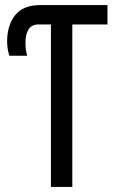

<svg xmlns="http://www.w3.org/2000/svg" viewBox="-20 -734 453 754"><path d="M180 -638H131Q105 -638 92.5 -619Q80 -600 80 -567Q80 -536 87 -515H17Q8 -542 8 -570Q8 -635 39.5 -674.5Q71 -714 138 -714H402V-638H264V0H180Z"/></svg>

Font: Noto Sans UI Cond
Style: Regular
Weight: 400
Width: 3
Designer: Monotype Design Team
Foundry: Monotype Imaging Inc.
Version: Version 1.001